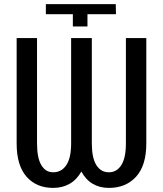

<svg xmlns="http://www.w3.org/2000/svg" viewBox="-20 -894 786 924"><path d="M200.7 -825.7V-874H537.1L538.1 -825.7H400.9V-766.6H330.6V-825.7ZM585.9 -710.9V-203.6Q585.9 -134.3 564 -99.6Q542 -64.9 503.9 -64.9Q465.3 -64.9 443.6 -99.6Q421.9 -134.3 421.9 -203.6V-710.9H322.3V-203.6Q322.3 -134.3 299.3 -99.6Q276.4 -64.9 235.8 -64.9Q199.2 -64.9 178.7 -99.6Q158.2 -134.3 158.2 -203.6V-710.9H60.1V-203.6Q60.1 -97.7 107.7 -43.7Q155.3 10.3 235.8 10.3Q280.3 10.3 314.7 -9.3Q349.1 -28.8 371.6 -68.4Q393.1 -28.8 426.5 -9.3Q460 10.3 503.9 10.3Q585.9 10.3 635 -43.7Q684.1 -97.7 684.1 -203.6V-710.9Z"/></svg>

Font: Franco
Style: Regular
Weight: 400
Designer: Google
Version: Version 1.200311; 2013